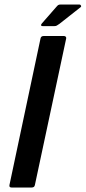

<svg xmlns="http://www.w3.org/2000/svg" viewBox="-20 -833 380 853"><path d="M135 -11Q133 0 121 0H31Q20 0 22 -11L160 -662Q162 -673 174 -673H264Q269 -673 272 -670Q275 -667 274 -662ZM222 -717H169Q163 -717 162.5 -721Q162 -725 167 -730L230 -802Q235 -808 238.5 -810.5Q242 -813 251 -813H333Q337 -813 339.5 -808.5Q342 -804 338 -801L244 -727Q237 -722 232.5 -719.5Q228 -717 222 -717Z"/></svg>

Font: Glory Thin SemiBold
Style: Italic
Weight: 600
Italic angle: -12°
Version: Version 1.011